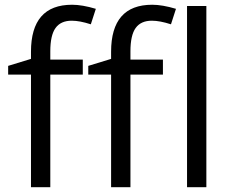

<svg xmlns="http://www.w3.org/2000/svg" viewBox="-20 -785 972 805"><path d="M663.1 -472.2H526.9V0H445.8V-472.2H350.1V-508.8L445.8 -538.1V-567.9Q445.8 -765.1 618.2 -765.1Q660.6 -765.1 717.8 -748L696.8 -683.1Q649.9 -698.2 616.7 -698.2Q570.8 -698.2 548.8 -667.7Q526.9 -637.2 526.9 -569.8V-535.2H663.1ZM327.1 -472.2H190.9V0H109.9V-472.2H14.2V-508.8L109.9 -538.1V-567.9Q109.9 -765.1 282.2 -765.1Q324.7 -765.1 381.8 -748L360.8 -683.1Q314 -698.2 280.8 -698.2Q234.9 -698.2 212.9 -667.7Q190.9 -637.2 190.9 -569.8V-535.2H327.1ZM845.2 0H764.2V-759.8H845.2Z"/></svg>

Font: f02100778
Style: Regular
Weight: 400
Foundry: Ascender Corporation
Version: Version 1.10